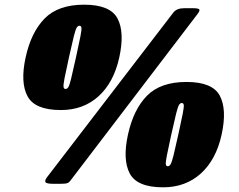

<svg xmlns="http://www.w3.org/2000/svg" viewBox="-20 -785 1020 820"><path d="M89.5 -540Q113 -647.5 170.8 -706.2Q228.5 -765 339.5 -765Q450.5 -765 481.8 -706.2Q513 -647.5 489.5 -540Q466 -433 401 -374Q336 -315 240 -315Q129 -315 97.5 -374Q66 -433 89.5 -540ZM767 -750H803Q827 -750 831 -745Q835 -740 823.5 -725L279.5 -12Q272 -2.5 260.8 -1.2Q249.5 0 233.5 0H208.5Q178.5 0 174.2 -7Q170 -14 181.5 -29L720 -731Q734.5 -750 767 -750ZM274.5 -540Q261 -479 255.5 -450.2Q250 -421.5 251.5 -413.2Q253 -405 260 -405Q267 -405 272 -413.2Q277 -421.5 284 -450.2Q291 -479 304.5 -540Q318 -601 323.5 -629.8Q329 -658.5 327.8 -666.8Q326.5 -675 319.5 -675Q312.5 -675 307.5 -666.8Q302.5 -658.5 295.2 -629.8Q288 -601 274.5 -540ZM526.5 -210Q550 -317.5 607.8 -376.2Q665.5 -435 776.5 -435Q887.5 -435 918.8 -376.2Q950 -317.5 926.5 -210Q903 -103 837.8 -44Q772.5 15 676.5 15Q565.5 15 534.2 -44Q503 -103 526.5 -210ZM711.5 -210Q698 -149 692.5 -120.2Q687 -91.5 688.2 -83.2Q689.5 -75 696.5 -75Q703.5 -75 708.5 -83.2Q713.5 -91.5 720.8 -120.2Q728 -149 741.5 -210Q755 -271 760.5 -299.8Q766 -328.5 764.8 -336.8Q763.5 -345 756.5 -345Q749.5 -345 744.5 -336.8Q739.5 -328.5 732.2 -299.8Q725 -271 711.5 -210Z"/></svg>

Font: Besley* Condensed Fatface
Style: Italic
Weight: 900
Width: 3
Italic angle: -13°
Designer: Owen Earl
Foundry: indestructible type*
Version: Version 3.000; ttfautohint (v1.8.3)